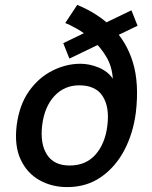

<svg xmlns="http://www.w3.org/2000/svg" viewBox="-20 -751 618 783"><path d="M254 12Q191 12 140.5 -16.5Q90 -45 64 -101Q38 -157 48 -240Q59 -324 98.5 -379.5Q138 -435 194 -463Q250 -491 308 -491Q345 -491 382.5 -475.5Q420 -460 440 -430Q437 -480 413.5 -519.5Q390 -559 357.5 -587.5Q325 -616 294 -633.5Q263 -651 246 -657L295 -731Q378 -697 437 -639.5Q496 -582 522 -496.5Q548 -411 534 -292Q523 -207 487 -138.5Q451 -70 392 -29Q333 12 254 12ZM264 -76Q330 -76 369.5 -120.5Q409 -165 418 -240Q427 -315 398.5 -359Q370 -403 303 -403Q242 -403 201.5 -359Q161 -315 152 -240Q143 -165 171.5 -120.5Q200 -76 264 -76ZM263 -512 238 -575 516 -709 541 -646Z"/></svg>

Font: Inclusive Sans Medium
Style: Italic
Weight: 500
Italic angle: -7°
Designer: Olivia King
Foundry: Olivia King
Version: Version 2.004